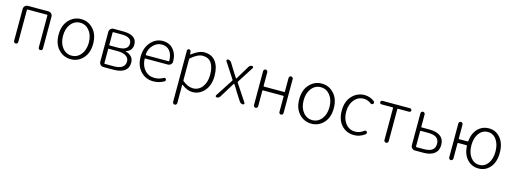

<svg xmlns="http://www.w3.org/2000/svg" viewBox="-9 -1448 6892 2589"><g transform="rotate(15 3436.5 -153.0)"><path d="M99.6 -29.3V-475.6Q99.6 -499 116.7 -516.1Q133.8 -533.2 157.2 -533.2H444.3Q467.8 -533.2 484.9 -516.1Q502 -499 502 -475.6V-29.3Q502 -16.6 493.7 -8.3Q485.4 0 473.1 0Q460.9 0 452.6 -8.3Q444.3 -16.6 444.3 -29.3V-476.6Q444.3 -484.4 436.5 -484.4H165Q158.2 -484.4 158.2 -476.6V-29.3Q158.2 -16.6 149.4 -8.3Q140.6 0 128.9 0Q117.2 0 108.4 -8.3Q99.6 -16.6 99.6 -29.3Z M657.2 -265.6Q657.2 -394.5 727.5 -470.7Q797.9 -546.9 898.9 -546.9Q1000 -546.9 1069.8 -470.7Q1139.6 -394.5 1139.6 -265.6Q1139.6 -137.7 1069.8 -62.5Q1000 12.7 898.9 12.7Q797.9 12.7 727.5 -62.5Q657.2 -137.7 657.2 -265.6ZM769.5 -101.1Q820.3 -37.1 898.9 -37.1Q977.5 -37.1 1028.3 -101.1Q1079.1 -165 1079.1 -266.1Q1079.1 -367.2 1028.3 -431.6Q977.5 -496.1 898.9 -496.1Q820.3 -496.1 769.5 -431.6Q718.8 -367.2 718.8 -266.1Q718.8 -165 769.5 -101.1Z M1352.5 0Q1329.1 0 1312 -17.1Q1294.9 -34.2 1294.9 -57.6V-475.6Q1294.9 -499 1312 -516.1Q1329.1 -533.2 1352.5 -533.2H1490.2Q1580.1 -533.2 1629.4 -500.5Q1678.7 -467.8 1678.7 -401.4Q1678.7 -313.5 1590.8 -285.2Q1588.9 -285.2 1588.9 -283.2Q1588.9 -281.2 1591.8 -280.3Q1638.7 -269.5 1669.9 -237.8Q1701.2 -206.1 1701.2 -152.3Q1701.2 -76.2 1647 -38.1Q1592.8 0 1496.1 0ZM1353.5 -310.5Q1353.5 -302.7 1360.4 -302.7H1471.7Q1618.2 -302.7 1618.2 -396.5Q1618.2 -488.3 1480.5 -488.3H1360.4Q1353.5 -488.3 1353.5 -480.5ZM1353.5 -53.7Q1353.5 -45.9 1360.4 -45.9H1486.3Q1563.5 -45.9 1603 -73.7Q1642.6 -101.6 1642.6 -155.3Q1642.6 -203.1 1600.1 -230Q1557.6 -256.8 1478.5 -256.8H1360.4Q1353.5 -256.8 1353.5 -250Z M2050.8 12.7Q1945.3 12.7 1874 -63Q1802.7 -138.7 1802.7 -265.6Q1802.7 -390.6 1872.6 -468.8Q1942.4 -546.9 2037.1 -546.9Q2130.9 -546.9 2184.6 -485.4Q2243.2 -419.9 2243.2 -312.5Q2243.2 -290 2225.6 -273.4Q2208 -256.8 2182.6 -256.8H1869.1Q1862.3 -256.8 1862.3 -250Q1866.2 -154.3 1919.4 -95.2Q1972.7 -36.1 2056.6 -36.1Q2122.1 -36.1 2178.7 -69.3Q2186.5 -74.2 2196.3 -71.8Q2206.1 -69.3 2210 -60.5Q2214.8 -51.8 2211.9 -41.5Q2209 -31.2 2200.2 -26.4Q2129.9 12.7 2050.8 12.7ZM1862.3 -308.6Q1862.3 -302.7 1869.1 -302.7H2182.6Q2190.4 -302.7 2190.4 -309.6Q2190.4 -310.5 2190.4 -310.5Q2188.5 -401.4 2148.4 -449.2Q2108.4 -497.1 2038.1 -497.1Q1971.7 -497.1 1921.9 -446.3Q1862.3 -385.7 1862.3 -308.6Z M2383.8 211.9V-505.9Q2383.8 -516.6 2391.1 -523.4Q2398.4 -530.3 2408.2 -530.3Q2418 -530.3 2425.8 -523.4Q2433.6 -516.6 2434.6 -506.8L2439.5 -465.8Q2439.5 -464.8 2440.4 -464.8Q2441.4 -464.8 2442.4 -465.8Q2543.9 -543.9 2619.1 -543.9Q2723.6 -543.9 2778.3 -471.2Q2833 -398.4 2833 -272.5Q2833 -140.6 2764.6 -62.5Q2696.3 15.6 2598.6 15.6Q2527.3 15.6 2447.3 -44.9Q2445.3 -45.9 2443.4 -44.9Q2441.4 -43.9 2441.4 -42L2442.4 48.8V211.9Q2442.4 223.6 2433.6 232.4Q2424.8 241.2 2413.1 241.2Q2401.4 241.2 2392.6 232.4Q2383.8 223.6 2383.8 211.9ZM2592.8 -35.2Q2671.9 -35.2 2721.7 -100.6Q2771.5 -166 2771.5 -272.5Q2771.5 -375 2732.4 -434.1Q2693.4 -493.2 2608.4 -493.2Q2540 -493.2 2447.3 -413.1Q2442.4 -408.2 2442.4 -401.4V-107.4Q2442.4 -100.6 2448.2 -95.7Q2522.5 -35.2 2592.8 -35.2Z M2934.6 0Q2924.8 0 2919.9 -8.8Q2918 -12.7 2918 -16.6Q2918 -21.5 2920.9 -26.4L3080.1 -272.5Q3084 -279.3 3080.1 -285.2L2936.5 -505.9Q2930.7 -514.6 2935.5 -523.9Q2940.4 -533.2 2950.2 -533.2Q2982.4 -533.2 3000 -505.9L3064.5 -402.3Q3088.9 -361.3 3120.1 -315.4Q3122.1 -314.5 3124 -314.5Q3126 -314.5 3127 -315.4Q3131.8 -324.2 3178.7 -402.3L3242.2 -506.8Q3257.8 -533.2 3288.1 -533.2Q3297.9 -533.2 3302.7 -524.4Q3307.6 -515.6 3302.7 -506.8L3157.2 -279.3Q3153.3 -273.4 3157.2 -266.6L3315.4 -27.3Q3319.3 -22.5 3319.3 -17.6Q3319.3 -13.7 3316.4 -8.8Q3311.5 0 3300.8 0Q3268.6 0 3251 -27.3L3177.7 -140.6Q3152.3 -187.5 3118.2 -236.3Q3116.2 -238.3 3113.8 -238.3Q3111.3 -238.3 3110.4 -235.4Q3100.6 -220.7 3081.1 -188.5Q3061.5 -156.2 3051.8 -140.6L2981.4 -26.4Q2965.8 0 2934.6 0Z M3448.2 -29.3V-503.9Q3448.2 -515.6 3457 -524.4Q3465.8 -533.2 3477.5 -533.2Q3489.3 -533.2 3498 -524.4Q3506.8 -515.6 3506.8 -503.9V-313.5Q3506.8 -305.7 3513.7 -305.7H3795.9Q3803.7 -305.7 3803.7 -313.5V-503.9Q3803.7 -515.6 3812 -524.4Q3820.3 -533.2 3832.5 -533.2Q3844.7 -533.2 3853 -524.4Q3861.3 -515.6 3861.3 -503.9V-29.3Q3861.3 -16.6 3853 -8.3Q3844.7 0 3832.5 0Q3820.3 0 3812 -8.3Q3803.7 -16.6 3803.7 -29.3V-246.1Q3803.7 -252.9 3795.9 -252.9H3513.7Q3506.8 -252.9 3506.8 -246.1V-29.3Q3506.8 -16.6 3498 -8.3Q3489.3 0 3477.5 0Q3465.8 0 3457 -8.3Q3448.2 -16.6 3448.2 -29.3Z M4016.6 -265.6Q4016.6 -394.5 4086.9 -470.7Q4157.2 -546.9 4258.3 -546.9Q4359.4 -546.9 4429.2 -470.7Q4499 -394.5 4499 -265.6Q4499 -137.7 4429.2 -62.5Q4359.4 12.7 4258.3 12.7Q4157.2 12.7 4086.9 -62.5Q4016.6 -137.7 4016.6 -265.6ZM4128.9 -101.1Q4179.7 -37.1 4258.3 -37.1Q4336.9 -37.1 4387.7 -101.1Q4438.5 -165 4438.5 -266.1Q4438.5 -367.2 4387.7 -431.6Q4336.9 -496.1 4258.3 -496.1Q4179.7 -496.1 4128.9 -431.6Q4078.1 -367.2 4078.1 -266.1Q4078.1 -165 4128.9 -101.1Z M4854.5 12.7Q4747.1 12.7 4678.7 -62Q4610.4 -136.7 4610.4 -265.6Q4610.4 -394.5 4682.1 -470.7Q4753.9 -546.9 4857.4 -546.9Q4931.6 -546.9 4994.1 -499Q5002 -492.2 5002.9 -481.4Q5003.9 -470.7 4997.1 -461.9Q4990.2 -454.1 4980 -453.1Q4969.7 -452.1 4960.9 -459Q4913.1 -496.1 4858.4 -496.1Q4778.3 -496.1 4725.1 -431.6Q4671.9 -367.2 4671.9 -265.6Q4671.9 -164.1 4723.1 -100.6Q4774.4 -37.1 4857.4 -37.1Q4918.9 -37.1 4977.5 -81.1Q4985.4 -86.9 4995.1 -85.4Q5004.9 -84 5010.7 -76.2Q5015.6 -69.3 5015.6 -60.5Q5015.6 -47.9 5005.9 -41Q4934.6 12.7 4854.5 12.7Z M5269.5 -29.3V-476.6Q5269.5 -484.4 5262.7 -484.4H5106.4Q5095.7 -484.4 5088.9 -491.2Q5082 -498 5082 -508.3Q5082 -518.6 5088.9 -525.9Q5095.7 -533.2 5106.4 -533.2H5492.2Q5502 -533.2 5509.3 -525.9Q5516.6 -518.6 5516.6 -508.3Q5516.6 -498 5509.3 -491.2Q5502 -484.4 5492.2 -484.4H5335.9Q5329.1 -484.4 5329.1 -476.6V-29.3Q5329.1 -17.6 5320.3 -8.8Q5311.5 0 5299.3 0Q5287.1 0 5278.3 -8.8Q5269.5 -17.6 5269.5 -29.3Z M5702.1 0Q5678.7 0 5661.6 -17.1Q5644.5 -34.2 5644.5 -57.6V-503.9Q5644.5 -515.6 5653.3 -524.4Q5662.1 -533.2 5673.8 -533.2Q5685.5 -533.2 5694.3 -524.4Q5703.1 -515.6 5703.1 -503.9V-331.1Q5703.1 -324.2 5710 -324.2H5822.3Q5918.9 -324.2 5972.7 -283.7Q6026.4 -243.2 6026.4 -163.1Q6026.4 -83 5972.2 -41.5Q5918 0 5822.3 0ZM5703.1 -56.6Q5703.1 -48.8 5710 -48.8H5811.5Q5891.6 -48.8 5929.7 -76.7Q5967.8 -104.5 5967.8 -163.1Q5967.8 -221.7 5929.7 -249Q5891.6 -276.4 5811.5 -276.4H5710Q5703.1 -276.4 5703.1 -268.6Z M6589.8 -37.1Q6664.1 -37.1 6710 -100.6Q6755.9 -164.1 6755.9 -266.1Q6755.9 -368.2 6710 -432.1Q6664.1 -496.1 6589.8 -496.1Q6514.6 -496.1 6467.3 -432.1Q6419.9 -368.2 6419.9 -266.1Q6419.9 -164.1 6467.3 -100.6Q6514.6 -37.1 6589.8 -37.1ZM6232.4 -309.6Q6232.4 -301.8 6239.3 -301.8H6356.4Q6364.3 -301.8 6365.2 -309.6Q6376 -420.9 6438.5 -483.9Q6501 -546.9 6591.8 -546.9Q6689.5 -546.9 6752.9 -471.2Q6816.4 -395.5 6816.4 -265.6Q6816.4 -136.7 6752.9 -62Q6689.5 12.7 6591.8 12.7Q6497.1 12.7 6433.6 -55.2Q6370.1 -123 6363.3 -242.2Q6363.3 -249 6355.5 -249H6239.3Q6232.4 -249 6232.4 -241.2V-29.3Q6232.4 -16.6 6223.6 -8.3Q6214.8 0 6203.1 0Q6191.4 0 6182.6 -8.3Q6173.8 -16.6 6173.8 -29.3V-503.9Q6173.8 -515.6 6182.6 -524.4Q6191.4 -533.2 6203.1 -533.2Q6214.8 -533.2 6223.6 -524.4Q6232.4 -515.6 6232.4 -503.9Z"/></g></svg>

Font: Gen Jyuu Gothic Light
Style: Regular
Weight: 200
Designer: [Source Han Sans]
Ryoko NISHIZUKA  (kana & ideographs); Paul D. Hunt (Latin, Greek & Cyrillic); Wenlong ZHANG  (bopomofo
Version: Version 1.002.20150607